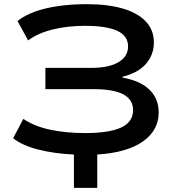

<svg xmlns="http://www.w3.org/2000/svg" viewBox="-20 -734 872 922"><path d="M335 168V8Q242 4 165 -15.5Q88 -35 43 -70L92 -163Q146 -127 221.5 -111Q297 -95 389 -95Q504 -95 561.5 -121.5Q619 -148 619 -205Q619 -256 572 -281Q525 -306 428 -306H198V-408H418Q503 -408 549 -435.5Q595 -463 595 -511Q595 -562 543 -586Q491 -610 389 -610Q307 -610 235.5 -593Q164 -576 115 -540L64 -633Q98 -660 147.5 -678Q197 -696 260.5 -705Q324 -714 395 -714Q499 -714 571 -692.5Q643 -671 681 -630Q719 -589 719 -530Q719 -472 681.5 -428Q644 -384 567 -365L570 -361Q654 -346 698 -303Q742 -260 742 -194Q742 -108 666 -54.5Q590 -1 447 8V168Z"/></svg>

Font: Nunito Sans 7pt Expanded SemiBold
Style: Regular
Weight: 600
Width: 7
Designer: Vernon Adams
Foundry: Vernon Adams
Version: Version 3.101;gftools[0.9.27]